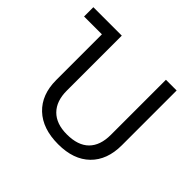

<svg xmlns="http://www.w3.org/2000/svg" viewBox="-166 -923 1141 1141"><g transform="rotate(45 405.0 -352.0)"><path d="M170 -252V-636H20V-714H259V-252Q259 -164 306.5 -116Q354 -68 443 -68Q536 -68 583 -115Q630 -162 630 -251V-714H720V-254Q720 -130 648.5 -60Q577 10 448 10Q317 10 243.5 -59.5Q170 -129 170 -252Z"/></g></svg>

Font: Noto Sans Georgian
Style: Regular
Weight: 400
Designer: Monotype Design team
Foundry: Monotype Imaging Inc.
Version: Version 1.000